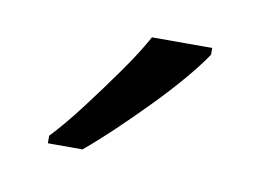

<svg xmlns="http://www.w3.org/2000/svg" viewBox="-35 -811 340 251"><g transform="rotate(10 135.0 -686.0)"><path d="M230 -757Q220 -742 203 -722Q186 -702 165.5 -681Q145 -660 124.5 -640.5Q104 -621 86 -606H40V-616Q58 -635 78.5 -662Q99 -689 118.5 -716.5Q138 -744 150 -766H230Z"/></g></svg>

Font: Noto Sans Oriya Light
Style: Regular
Weight: 300
Version: Version 2.003